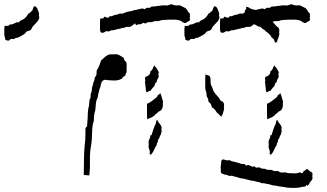

<svg xmlns="http://www.w3.org/2000/svg" viewBox="-395 -749 1559 914"><path d="M-229.5 -719.7Q-220.7 -715.8 -216.8 -707Q-213.9 -699.2 -210.9 -691.4Q-209 -686.5 -209 -682.6Q-209 -677.7 -210 -673.8Q-208 -669.9 -208 -666Q-208 -662.1 -210 -658.2Q-212.9 -650.4 -218.8 -644.5Q-226.6 -636.7 -233.4 -628.9Q-241.2 -622.1 -245.1 -612.3Q-246.1 -608.4 -249 -606.4Q-251 -604.5 -254.9 -603.5Q-258.8 -601.6 -263.7 -600.6Q-268.6 -599.6 -271.5 -595.7Q-273.4 -592.8 -275.4 -589.8Q-278.3 -586.9 -282.2 -585Q-287.1 -582 -292 -579.1Q-296.9 -576.2 -302.7 -573.2Q-306.6 -571.3 -312.5 -569.3Q-317.4 -568.4 -322.3 -568.4Q-325.2 -562.5 -331.1 -563.5Q-336.9 -564.5 -340.8 -563.5Q-346.7 -563.5 -349.6 -558.6Q-350.6 -555.7 -354.5 -555.7Q-355.5 -555.7 -357.4 -555.7Q-360.4 -556.6 -365.2 -557.6Q-369.1 -558.6 -370.1 -561.5Q-370.1 -568.4 -373 -575.2Q-376 -582 -374 -588.9Q-375 -591.8 -375 -593.8Q-375 -596.7 -374 -599.6Q-375 -600.6 -375 -601.6Q-374 -603.5 -374 -604.5Q-375 -607.4 -375 -610.4Q-375 -612.3 -374 -615.2Q-373 -620.1 -373 -626Q-367.2 -626 -360.4 -626Q-353.5 -625 -350.6 -630.9Q-346.7 -632.8 -341.8 -632.8Q-336.9 -632.8 -333 -634.8Q-327.1 -636.7 -322.3 -639.6Q-317.4 -642.6 -311.5 -643.6Q-306.6 -641.6 -304.7 -642.6Q-301.8 -643.6 -301.8 -648.4Q-296.9 -651.4 -292 -653.3Q-287.1 -656.2 -282.2 -658.2Q-275.4 -663.1 -269.5 -669.9Q-263.7 -676.8 -260.7 -683.6Q-255.9 -685.5 -252.9 -688.5Q-249 -691.4 -245.1 -695.3Q-239.3 -700.2 -238.3 -707Q-237.3 -714.8 -230.5 -719.7Q-230.5 -719.7 -230.5 -719.7Q-230.5 -719.7 -230.5 -719.7Q-230.5 -719.7 -229.5 -719.7Z M129.9 -490.2Q135.7 -490.2 140.6 -490.2Q146.5 -490.2 152.3 -490.2Q155.3 -491.2 157.2 -491.2Q167 -490.2 174.8 -485.4Q184.6 -479.5 194.3 -473.6Q195.3 -468.8 196.3 -464.8Q198.2 -460 202.1 -457Q207 -455.1 207 -450.2Q208 -446.3 208 -441.4Q208 -439.5 208 -436.5Q208 -434.6 208 -431.6Q208 -430.7 208 -428.7Q208 -427.7 208 -426.8Q208 -426.8 208 -425.8Q207 -420.9 208 -415Q208 -410.2 207 -404.3Q205.1 -400.4 203.1 -396.5Q202.1 -392.6 201.2 -388.7Q195.3 -386.7 192.4 -382.8Q188.5 -379.9 185.5 -375Q179.7 -372.1 172.9 -369.1Q166 -367.2 159.2 -366.2Q149.4 -365.2 138.7 -366.2Q128.9 -367.2 119.1 -367.2Q113.3 -369.1 106.4 -369.1Q99.6 -369.1 94.7 -365.2Q89.8 -361.3 87.9 -355.5Q85.9 -349.6 84 -343.8Q84 -335.9 80.1 -328.1Q77.1 -320.3 76.2 -312.5Q73.2 -305.7 72.3 -298.8Q71.3 -292 70.3 -285.2Q62.5 -270.5 61.5 -254.9Q60.5 -239.3 58.6 -223.6Q54.7 -212.9 53.7 -203.1Q51.8 -192.4 51.8 -181.6Q52.7 -175.8 50.8 -169.9Q48.8 -164.1 46.9 -158.2Q43 -133.8 43 -108.4Q43 -84 39.1 -59.6Q32.2 -23.4 33.2 13.7Q34.2 49.8 30.3 85.9Q23.4 85.9 16.6 85Q10.7 85 3.9 84Q3.9 80.1 3.9 76.2Q3.9 72.3 3.9 68.4Q3.9 68.4 3.9 68.4Q3.9 68.4 3.9 68.4Q3.9 38.1 4.9 6.8Q4.9 -23.4 7.8 -53.7Q9.8 -68.4 10.7 -82Q11.7 -95.7 11.7 -109.4Q11.7 -112.3 11.7 -114.3Q11.7 -117.2 11.7 -120.1Q11.7 -127 11.7 -134.8Q11.7 -141.6 19.5 -147.5Q21.5 -168.9 22.5 -190.4Q22.5 -211.9 25.4 -233.4Q29.3 -243.2 29.3 -252.9Q30.3 -263.7 31.2 -274.4Q36.1 -280.3 36.1 -288.1Q36.1 -295.9 37.1 -303.7Q41 -309.6 42 -317.4Q43 -324.2 43 -332Q45.9 -337.9 46.9 -344.7Q48.8 -350.6 49.8 -357.4Q53.7 -363.3 54.7 -370.1Q54.7 -377.9 58.6 -383.8Q64.5 -389.6 64.5 -397.5Q65.4 -405.3 65.4 -413.1Q66.4 -417 69.3 -419.9Q72.3 -423.8 73.2 -427.7Q78.1 -435.5 80.1 -444.3Q83 -453.1 86.9 -461.9Q95.7 -469.7 105.5 -478.5Q115.2 -487.3 128.9 -490.2Q128.9 -490.2 128.9 -490.2Q128.9 -490.2 129.9 -490.2Z M338.9 -438.5Q340.8 -433.6 345.7 -429.7Q349.6 -426.8 351.6 -421.9Q356.4 -416 359.4 -408.2Q362.3 -401.4 358.4 -393.6Q358.4 -393.6 358.4 -393.6Q358.4 -393.6 358.4 -393.6Q360.4 -389.6 360.4 -385.7Q360.4 -381.8 358.4 -377.9Q355.5 -374 353.5 -370.1Q351.6 -365.2 350.6 -360.4Q350.6 -356.4 346.7 -354.5Q343.8 -353.5 342.8 -349.6Q341.8 -339.8 335 -334Q328.1 -327.1 323.2 -319.3Q322.3 -317.4 320.3 -316.4Q318.4 -315.4 315.4 -315.4Q311.5 -315.4 308.6 -311.5Q304.7 -308.6 300.8 -312.5Q298.8 -320.3 298.8 -328.1Q297.9 -335.9 296.9 -343.8Q296.9 -348.6 295.9 -354.5Q294.9 -356.4 294.9 -358.4Q294.9 -362.3 296.9 -364.3Q295.9 -370.1 294.9 -375Q294.9 -379.9 298.8 -383.8Q305.7 -385.7 310.5 -388.7Q315.4 -392.6 318.4 -397.5Q320.3 -400.4 320.3 -403.3Q319.3 -407.2 321.3 -409.2Q328.1 -414.1 332 -421.9Q335 -428.7 337.9 -436.5Q338.9 -436.5 338.9 -437.5Q338.9 -437.5 338.9 -438.5ZM367.2 -304.7Q370.1 -303.7 370.1 -300.8Q371.1 -297.9 372.1 -295.9Q375 -286.1 377.9 -275.4Q380.9 -269.5 380.9 -263.7Q380.9 -258.8 379.9 -254.9Q380.9 -249 379.9 -243.2Q379.9 -237.3 376 -231.4Q373 -223.6 364.3 -219.7Q356.4 -216.8 352.5 -209Q348.6 -209 345.7 -206.1Q343.8 -203.1 341.8 -200.2Q334 -194.3 325.2 -189.5Q315.4 -185.5 305.7 -181.6Q304.7 -191.4 304.7 -201.2Q304.7 -210.9 304.7 -219.7Q304.7 -228.5 304.7 -237.3Q304.7 -246.1 304.7 -254.9Q312.5 -257.8 318.4 -261.7Q325.2 -266.6 331.1 -270.5Q337.9 -276.4 345.7 -282.2Q353.5 -287.1 356.4 -295.9Q359.4 -296.9 362.3 -299.8Q364.3 -302.7 367.2 -304.7ZM351.6 -178.7Q352.5 -178.7 353.5 -176.8Q354.5 -174.8 355.5 -174.8Q358.4 -166 365.2 -160.2Q371.1 -153.3 374 -144.5Q375 -141.6 374 -138.7Q373 -135.7 373 -132.8Q373 -131.8 374 -130.9Q374 -129.9 374 -128.9Q375 -123 373 -118.2Q371.1 -112.3 370.1 -107.4Q365.2 -101.6 364.3 -94.7Q362.3 -87.9 356.4 -83Q358.4 -80.1 357.4 -77.1Q356.4 -74.2 354.5 -71.3Q352.5 -68.4 351.6 -64.5Q351.6 -60.5 350.6 -57.6Q342.8 -47.9 338.9 -36.1Q334 -24.4 325.2 -14.6Q324.2 -12.7 322.3 -12.7Q322.3 -12.7 321.3 -12.7Q319.3 -13.7 318.4 -15.6Q316.4 -18.6 317.4 -20.5Q318.4 -22.5 318.4 -25.4Q318.4 -33.2 314.5 -40Q311.5 -46.9 312.5 -54.7Q312.5 -56.6 312.5 -58.6Q312.5 -59.6 313.5 -61.5Q312.5 -63.5 312.5 -66.4Q312.5 -68.4 312.5 -70.3Q311.5 -78.1 315.4 -85Q319.3 -91.8 320.3 -98.6Q319.3 -101.6 321.3 -104.5Q322.3 -106.4 326.2 -105.5Q330.1 -118.2 334 -129.9Q337.9 -142.6 343.8 -154.3Q346.7 -160.2 347.7 -166Q348.6 -172.9 351.6 -178.7Z M418.9 -728.5Q424.8 -728.5 430.7 -725.6Q435.5 -723.6 441.4 -723.6Q448.2 -722.7 455.1 -723.6Q461.9 -724.6 467.8 -720.7Q473.6 -716.8 480.5 -713.9Q488.3 -711.9 492.2 -706.1Q497.1 -701.2 499 -695.3Q502 -688.5 508.8 -686.5Q507.8 -681.6 508.8 -677.7Q509.8 -672.9 509.8 -668.9Q509.8 -668 508.8 -668Q508.8 -668 507.8 -668Q507.8 -664.1 508.8 -660.2Q509.8 -656.2 509.8 -652.3Q502.9 -649.4 497.1 -644.5Q490.2 -638.7 481.4 -639.6Q475.6 -643.6 468.8 -647.5Q462.9 -651.4 455.1 -653.3Q443.4 -656.2 431.6 -655.3Q418.9 -655.3 407.2 -655.3Q398.4 -654.3 388.7 -654.3Q379.9 -654.3 370.1 -652.3Q360.4 -647.5 349.6 -648.4Q337.9 -649.4 329.1 -643.6Q321.3 -643.6 313.5 -643.6Q305.7 -643.6 299.8 -637.7Q296.9 -636.7 292 -638.7Q288.1 -640.6 284.2 -640.6Q280.3 -632.8 271.5 -633.8Q261.7 -633.8 254.9 -629.9Q252 -627.9 251 -631.8Q250 -636.7 248 -637.7Q242.2 -633.8 236.3 -628.9Q231.4 -624 223.6 -621.1Q219.7 -621.1 214.8 -621.1Q210 -622.1 205.1 -620.1Q198.2 -617.2 190.4 -616.2Q182.6 -615.2 175.8 -612.3Q165 -611.3 154.3 -607.4Q143.6 -604.5 132.8 -604.5Q128.9 -599.6 122.1 -599.6Q115.2 -599.6 109.4 -600.6Q105.5 -596.7 97.7 -593.8Q95.7 -592.8 92.8 -592.8Q88.9 -592.8 84 -595.7Q81.1 -602.5 81.1 -610.4Q81.1 -618.2 81.1 -626Q81.1 -629.9 81.1 -634.8Q81.1 -638.7 81.1 -642.6Q82 -651.4 82 -659.2Q81.1 -662.1 85 -661.1Q88.9 -660.2 91.8 -661.1Q96.7 -660.2 98.6 -665Q99.6 -668.9 104.5 -669.9Q108.4 -666 115.2 -665Q122.1 -664.1 126 -668.9Q126 -672.9 129.9 -672.9Q132.8 -672.9 135.7 -670.9Q140.6 -673.8 145.5 -675.8Q150.4 -677.7 155.3 -678.7Q163.1 -678.7 169.9 -682.6Q177.7 -686.5 184.6 -683.6Q189.5 -683.6 193.4 -686.5Q197.3 -688.5 202.1 -689.5Q210 -693.4 218.8 -694.3Q227.5 -695.3 235.4 -697.3Q240.2 -699.2 245.1 -701.2Q250 -702.1 254.9 -702.1Q261.7 -705.1 269.5 -706.1Q276.4 -707 284.2 -709Q287.1 -708 290 -706.1Q293 -704.1 296.9 -706.1Q298.8 -711.9 306.6 -711.9Q313.5 -711.9 319.3 -711.9Q323.2 -717.8 330.1 -717.8Q336.9 -718.8 343.8 -718.8Q355.5 -720.7 365.2 -721.7Q376 -723.6 386.7 -723.6Q393.6 -722.7 400.4 -722.7Q407.2 -723.6 413.1 -726.6Q415 -726.6 416 -727.5Q417 -727.5 418.9 -728.5Z M583 -395.5Q587.9 -391.6 594.7 -390.6Q601.6 -389.6 604.5 -384.8Q608.4 -374 607.4 -363.3Q606.4 -352.5 610.4 -342.8Q613.3 -335.9 616.2 -330.1Q619.1 -323.2 621.1 -316.4Q627.9 -303.7 638.7 -293Q649.4 -282.2 655.3 -269.5Q659.2 -268.6 662.1 -266.6Q666 -264.6 668 -261.7Q670.9 -256.8 671.9 -251Q671.9 -246.1 670.9 -240.2Q671.9 -236.3 671.9 -232.4Q671.9 -229.5 670.9 -226.6Q668.9 -218.8 667 -211.9Q666 -207 663.1 -202.1Q659.2 -198.2 659.2 -192.4Q656.2 -195.3 652.3 -199.2Q649.4 -203.1 645.5 -206.1Q635.7 -212.9 630.9 -222.7Q625 -232.4 614.3 -237.3Q611.3 -243.2 610.4 -249Q608.4 -255.9 603.5 -259.8Q596.7 -263.7 596.7 -270.5Q596.7 -277.3 593.8 -282.2Q589.8 -287.1 588.9 -293Q588.9 -298.8 587.9 -304.7Q586.9 -311.5 584 -319.3Q582 -326.2 582 -333Q582 -337.9 582 -342.8Q582 -347.7 582 -353.5Q582 -363.3 582 -374Q582 -384.8 583 -395.5Z M627.9 -719.7Q636.7 -715.8 640.6 -707Q643.6 -699.2 646.5 -691.4Q648.4 -686.5 648.4 -682.6Q648.4 -677.7 647.5 -673.8Q649.4 -669.9 649.4 -666Q649.4 -662.1 647.5 -658.2Q644.5 -650.4 638.7 -644.5Q630.9 -636.7 624 -628.9Q616.2 -622.1 612.3 -612.3Q611.3 -608.4 608.4 -606.4Q606.4 -604.5 602.5 -603.5Q598.6 -601.6 593.8 -600.6Q588.9 -599.6 585.9 -595.7Q584 -592.8 582 -589.8Q579.1 -586.9 575.2 -585Q570.3 -582 565.4 -579.1Q560.5 -576.2 554.7 -573.2Q550.8 -571.3 544.9 -569.3Q540 -568.4 535.2 -568.4Q532.2 -562.5 526.4 -563.5Q520.5 -564.5 516.6 -563.5Q510.7 -563.5 507.8 -558.6Q506.8 -555.7 502.9 -555.7Q502 -555.7 500 -555.7Q497.1 -556.6 492.2 -557.6Q488.3 -558.6 487.3 -561.5Q487.3 -568.4 484.4 -575.2Q481.4 -582 483.4 -588.9Q482.4 -591.8 482.4 -593.8Q482.4 -596.7 483.4 -599.6Q482.4 -600.6 482.4 -601.6Q483.4 -603.5 483.4 -604.5Q482.4 -607.4 482.4 -610.4Q482.4 -612.3 483.4 -615.2Q484.4 -620.1 484.4 -626Q490.2 -626 497.1 -626Q503.9 -625 506.8 -630.9Q510.7 -632.8 515.6 -632.8Q520.5 -632.8 524.4 -634.8Q530.3 -636.7 535.2 -639.6Q540 -642.6 545.9 -643.6Q550.8 -641.6 552.7 -642.6Q555.7 -643.6 555.7 -648.4Q560.5 -651.4 565.4 -653.3Q570.3 -656.2 575.2 -658.2Q582 -663.1 587.9 -669.9Q593.8 -676.8 596.7 -683.6Q601.6 -685.5 604.5 -688.5Q608.4 -691.4 612.3 -695.3Q618.2 -700.2 619.1 -707Q620.1 -714.8 627 -719.7Q627 -719.7 627 -719.7Q627 -719.7 627 -719.7Q627 -719.7 627.9 -719.7Z M910.2 -438.5Q912.1 -433.6 917 -429.7Q920.9 -426.8 922.9 -421.9Q927.7 -416 930.7 -408.2Q933.6 -401.4 929.7 -393.6Q929.7 -393.6 929.7 -393.6Q929.7 -393.6 929.7 -393.6Q931.6 -389.6 931.6 -385.7Q931.6 -381.8 929.7 -377.9Q926.8 -374 924.8 -370.1Q922.9 -365.2 921.9 -360.4Q921.9 -356.4 918 -354.5Q915 -353.5 914.1 -349.6Q913.1 -339.8 906.2 -334Q899.4 -327.1 894.5 -319.3Q893.6 -317.4 891.6 -316.4Q889.6 -315.4 886.7 -315.4Q882.8 -315.4 879.9 -311.5Q876 -308.6 872.1 -312.5Q870.1 -320.3 870.1 -328.1Q869.1 -335.9 868.2 -343.8Q868.2 -348.6 867.2 -354.5Q866.2 -356.4 866.2 -358.4Q866.2 -362.3 868.2 -364.3Q867.2 -370.1 866.2 -375Q866.2 -379.9 870.1 -383.8Q877 -385.7 881.8 -388.7Q886.7 -392.6 889.6 -397.5Q891.6 -400.4 891.6 -403.3Q890.6 -407.2 892.6 -409.2Q899.4 -414.1 903.3 -421.9Q906.2 -428.7 909.2 -436.5Q910.2 -436.5 910.2 -437.5Q910.2 -437.5 910.2 -438.5ZM938.5 -304.7Q941.4 -303.7 941.4 -300.8Q942.4 -297.9 943.4 -295.9Q946.3 -286.1 949.2 -275.4Q952.1 -269.5 952.1 -263.7Q952.1 -258.8 951.2 -254.9Q952.1 -249 951.2 -243.2Q951.2 -237.3 947.3 -231.4Q944.3 -223.6 935.5 -219.7Q927.7 -216.8 923.8 -209Q919.9 -209 917 -206.1Q915 -203.1 913.1 -200.2Q905.3 -194.3 896.5 -189.5Q886.7 -185.5 877 -181.6Q876 -191.4 876 -201.2Q876 -210.9 876 -219.7Q876 -228.5 876 -237.3Q876 -246.1 876 -254.9Q883.8 -257.8 889.6 -261.7Q896.5 -266.6 902.3 -270.5Q909.2 -276.4 917 -282.2Q924.8 -287.1 927.7 -295.9Q930.7 -296.9 933.6 -299.8Q935.5 -302.7 938.5 -304.7ZM922.9 -178.7Q923.8 -178.7 924.8 -176.8Q925.8 -174.8 926.8 -174.8Q929.7 -166 936.5 -160.2Q942.4 -153.3 945.3 -144.5Q946.3 -141.6 945.3 -138.7Q944.3 -135.7 944.3 -132.8Q944.3 -131.8 945.3 -130.9Q945.3 -129.9 945.3 -128.9Q946.3 -123 944.3 -118.2Q942.4 -112.3 941.4 -107.4Q936.5 -101.6 935.5 -94.7Q933.6 -87.9 927.7 -83Q929.7 -80.1 928.7 -77.1Q927.7 -74.2 925.8 -71.3Q923.8 -68.4 922.9 -64.5Q922.9 -60.5 921.9 -57.6Q914.1 -47.9 910.2 -36.1Q905.3 -24.4 896.5 -14.6Q895.5 -12.7 893.6 -12.7Q893.6 -12.7 892.6 -12.7Q890.6 -13.7 889.6 -15.6Q887.7 -18.6 888.7 -20.5Q889.6 -22.5 889.6 -25.4Q889.6 -33.2 885.7 -40Q882.8 -46.9 883.8 -54.7Q883.8 -56.6 883.8 -58.6Q883.8 -59.6 884.8 -61.5Q883.8 -63.5 883.8 -66.4Q883.8 -68.4 883.8 -70.3Q882.8 -78.1 886.7 -85Q890.6 -91.8 891.6 -98.6Q890.6 -101.6 892.6 -104.5Q893.6 -106.4 897.5 -105.5Q901.4 -118.2 905.3 -129.9Q909.2 -142.6 915 -154.3Q918 -160.2 918.9 -166Q919.9 -172.9 922.9 -178.7Z M990.2 -728.5Q996.1 -728.5 1002 -725.6Q1006.8 -723.6 1012.7 -723.6Q1019.5 -722.7 1026.4 -723.6Q1033.2 -724.6 1039.1 -720.7Q1044.9 -716.8 1051.8 -713.9Q1059.6 -711.9 1063.5 -706.1Q1068.4 -701.2 1070.3 -695.3Q1073.2 -688.5 1080.1 -686.5Q1079.1 -681.6 1080.1 -677.7Q1081.1 -672.9 1081.1 -668.9Q1081.1 -668 1080.1 -668Q1080.1 -668 1079.1 -668Q1079.1 -664.1 1080.1 -660.2Q1081.1 -656.2 1081.1 -652.3Q1074.2 -649.4 1068.4 -644.5Q1061.5 -638.7 1052.7 -639.6Q1046.9 -643.6 1040 -647.5Q1034.2 -651.4 1026.4 -653.3Q1014.6 -656.2 1002.9 -655.3Q990.2 -655.3 978.5 -655.3Q969.7 -654.3 960 -654.3Q951.2 -654.3 941.4 -652.3Q931.6 -647.5 920.9 -648.4Q909.2 -649.4 900.4 -643.6Q892.6 -643.6 884.8 -643.6Q877 -643.6 871.1 -637.7Q868.2 -636.7 863.3 -638.7Q859.4 -640.6 855.5 -640.6Q851.6 -632.8 842.8 -633.8Q833 -633.8 826.2 -629.9Q823.2 -627.9 822.3 -631.8Q821.3 -636.7 819.3 -637.7Q813.5 -633.8 807.6 -628.9Q802.7 -624 794.9 -621.1Q791 -621.1 786.1 -621.1Q781.2 -622.1 776.4 -620.1Q769.5 -617.2 761.7 -616.2Q753.9 -615.2 747.1 -612.3Q736.3 -611.3 725.6 -607.4Q714.8 -604.5 704.1 -604.5Q700.2 -599.6 693.4 -599.6Q686.5 -599.6 680.7 -600.6Q676.8 -596.7 668.9 -593.8Q667 -592.8 664.1 -592.8Q660.2 -592.8 655.3 -595.7Q652.3 -602.5 652.3 -610.4Q652.3 -618.2 652.3 -626Q652.3 -629.9 652.3 -634.8Q652.3 -638.7 652.3 -642.6Q653.3 -651.4 653.3 -659.2Q652.3 -662.1 656.2 -661.1Q660.2 -660.2 663.1 -661.1Q668 -660.2 669.9 -665Q670.9 -668.9 675.8 -669.9Q679.7 -666 686.5 -665Q693.4 -664.1 697.3 -668.9Q697.3 -672.9 701.2 -672.9Q704.1 -672.9 707 -670.9Q711.9 -673.8 716.8 -675.8Q721.7 -677.7 726.6 -678.7Q734.4 -678.7 741.2 -682.6Q749 -686.5 755.9 -683.6Q760.7 -683.6 764.6 -686.5Q768.6 -688.5 773.4 -689.5Q781.2 -693.4 790 -694.3Q798.8 -695.3 806.6 -697.3Q811.5 -699.2 816.4 -701.2Q821.3 -702.1 826.2 -702.1Q833 -705.1 840.8 -706.1Q847.7 -707 855.5 -709Q858.4 -708 861.3 -706.1Q864.3 -704.1 868.2 -706.1Q870.1 -711.9 877.9 -711.9Q884.8 -711.9 890.6 -711.9Q894.5 -717.8 901.4 -717.8Q908.2 -718.8 915 -718.8Q926.8 -720.7 936.5 -721.7Q947.3 -723.6 958 -723.6Q964.8 -722.7 971.7 -722.7Q978.5 -723.6 984.4 -726.6Q986.3 -726.6 987.3 -727.5Q988.3 -727.5 990.2 -728.5Z M665 9.8Q665 9.8 666 9.8Q667 9.8 668 9.8Q669.9 9.8 671.9 10.7Q676.8 11.7 682.6 13.7Q687.5 15.6 693.4 13.7Q697.3 12.7 701.2 14.6Q704.1 17.6 709 18.6Q716.8 20.5 725.6 22.5Q734.4 25.4 743.2 27.3Q749 30.3 754.9 31.2Q761.7 32.2 768.6 32.2Q772.5 32.2 773.4 36.1Q774.4 41 778.3 39.1Q785.2 34.2 792 38.1Q799.8 42 806.6 43.9Q809.6 46.9 812.5 43.9Q816.4 41 818.4 43.9Q821.3 49.8 829.1 48.8Q835.9 47.9 841.8 47.9Q845.7 52.7 853.5 53.7Q860.4 53.7 867.2 54.7Q874 59.6 882.8 59.6Q891.6 58.6 899.4 60.5Q906.2 65.4 914.1 65.4Q921.9 64.5 929.7 65.4Q933.6 69.3 939.5 71.3Q945.3 73.2 951.2 72.3Q958 70.3 964.8 72.3Q971.7 74.2 978.5 75.2Q991.2 76.2 1004.9 76.2Q1017.6 77.1 1030.3 72.3Q1032.2 70.3 1034.2 71.3Q1035.2 73.2 1037.1 74.2Q1043 77.1 1045.9 73.2Q1049.8 69.3 1050.8 65.4Q1054.7 63.5 1058.6 61.5Q1061.5 59.6 1064.5 55.7Q1070.3 55.7 1074.2 60.5Q1077.1 65.4 1082 67.4Q1087.9 68.4 1090.8 73.2Q1092.8 77.1 1092.8 81.1Q1092.8 82 1092.8 83Q1092.8 85 1091.8 86.9Q1091.8 87.9 1090.8 89.8Q1091.8 91.8 1092.8 93.8Q1092.8 96.7 1092.8 98.6Q1091.8 105.5 1087.9 110.4Q1083 115.2 1079.1 120.1Q1079.1 124 1076.2 127.9Q1074.2 130.9 1070.3 132.8Q1069.3 137.7 1065.4 132.8Q1062.5 128.9 1061.5 134.8Q1061.5 138.7 1057.6 138.7Q1053.7 139.6 1050.8 139.6Q1038.1 142.6 1024.4 144.5Q1014.6 145.5 1004.9 145.5Q1001 145.5 998 145.5Q986.3 145.5 974.6 144.5Q963.9 142.6 952.1 140.6Q941.4 139.6 930.7 137.7Q919.9 134.8 909.2 133.8Q901.4 133.8 895.5 130.9Q888.7 128.9 880.9 127Q875 127 869.1 125Q863.3 123 856.4 123Q851.6 124 847.7 122.1Q843.8 120.1 839.8 118.2Q833 117.2 827.1 116.2Q820.3 114.3 814.5 112.3Q805.7 111.3 798.8 110.4Q792 108.4 784.2 106.4Q777.3 105.5 771.5 103.5Q765.6 100.6 758.8 100.6Q753.9 100.6 750 99.6Q745.1 97.7 741.2 96.7Q734.4 94.7 727.5 92.8Q720.7 91.8 713.9 88.9Q709 86.9 704.1 87.9Q699.2 88.9 694.3 87.9Q688.5 84 681.6 83Q674.8 83 668.9 80.1Q666 78.1 662.1 77.1Q657.2 76.2 657.2 72.3Q655.3 68.4 656.2 64.5Q656.2 59.6 656.2 55.7Q655.3 51.8 655.3 47.9Q656.2 43 656.2 39.1Q658.2 31.2 658.2 23.4Q656.2 19.5 659.2 15.6Q662.1 12.7 665 9.8Q665 9.8 665 9.8Q665 9.8 665 9.8Z M776.4 -716.8Q778.3 -716.8 783.2 -715.8Q787.1 -713.9 788.1 -713.9Q793.9 -710 799.8 -707Q805.7 -705.1 812.5 -703.1Q821.3 -703.1 829.1 -699.2Q836.9 -694.3 842.8 -689.5Q845.7 -686.5 848.6 -688.5Q850.6 -689.5 853.5 -685.5Q866.2 -678.7 877 -668.9Q887.7 -659.2 897.5 -649.4Q905.3 -643.6 911.1 -635.7Q917 -628.9 923.8 -622.1Q931.6 -618.2 933.6 -610.4Q935.5 -605.5 934.6 -601.6Q934.6 -597.7 933.6 -594.7Q935.5 -589.8 934.6 -585.9Q934.6 -581.1 932.6 -577.1Q931.6 -571.3 928.7 -565.4Q925.8 -559.6 924.8 -553.7Q922.9 -551.8 920.9 -547.9Q919.9 -545.9 918 -545.9Q917 -545.9 916 -546.9Q912.1 -547.9 912.1 -550.8Q912.1 -553.7 911.1 -556.6Q909.2 -563.5 903.3 -566.4Q897.5 -570.3 895.5 -575.2Q890.6 -585 880.9 -591.8Q871.1 -597.7 864.3 -606.4Q859.4 -608.4 855.5 -611.3Q851.6 -614.3 848.6 -617.2Q845.7 -622.1 840.8 -622.1Q835.9 -622.1 832 -624Q820.3 -633.8 805.7 -634.8Q790 -636.7 777.3 -642.6Q770.5 -643.6 768.6 -649.4Q767.6 -655.3 771.5 -660.2Q770.5 -661.1 770.5 -662.1Q769.5 -663.1 769.5 -664.1Q768.6 -665 768.6 -666Q768.6 -667 768.6 -668Q768.6 -670.9 768.6 -672.9Q769.5 -675.8 770.5 -677.7Q768.6 -681.6 768.6 -684.6Q768.6 -686.5 768.6 -687.5Q769.5 -693.4 771.5 -698.2Q772.5 -702.1 776.4 -706.1Q779.3 -710.9 776.4 -714.8Q775.4 -715.8 775.4 -716.8Q776.4 -716.8 776.4 -716.8Z"/></svg>

Font: YzWr
Style: Regular
Weight: 400
Version: Version 1.0